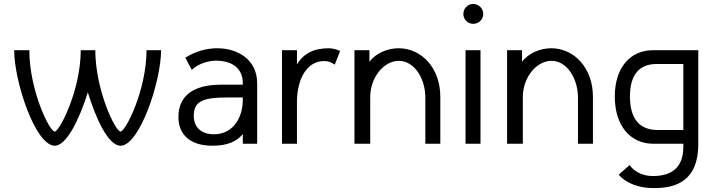

<svg xmlns="http://www.w3.org/2000/svg" viewBox="-20 -730 3632 975"><path d="M390 -475C390 -272 282 -62 258 -62C231 -62 129 -273 129 -475H52C52 -317 159 9 258 10C318 10 383 -124 426 -261C468 -124 531 10 592 10C689 10 798 -317 798 -475H724C724 -274 618 -62 592 -62C566 -62 464 -273 464 -475Z M1286 -306C1286 -432 1182 -485 1083 -485C1032 -485 975 -471 921 -437L954 -375C990 -410 1042 -421 1075 -422C1163 -422 1213 -380 1213 -308V-300H1103C961 -300 886 -243 886 -136C886 -42 951 10 1058 10C1135 10 1181 -11 1213 -49V0H1286ZM1213 -235V-225C1213 -120 1154 -48 1067 -48C1002 -48 964 -84 964 -141C964 -213 1004 -235 1134 -235Z M1707 -471C1688 -481 1661 -485 1651 -485C1573 -485 1522 -459 1488 -403V-475H1412V0H1488V-218C1490 -325 1535 -420 1627 -420C1649 -420 1662 -413 1680 -402Z M2140 0H2216V-238C2216 -387 2119 -485 2004 -485C1948 -485 1888 -460 1856 -416V-475H1780V0H1860V-237C1860 -336 1928 -421 2006 -421C2083 -421 2139 -333 2140 -237Z M2383 -710C2355 -710 2333 -687 2333 -659C2333 -631 2355 -609 2383 -609C2411 -609 2434 -631 2434 -659C2434 -687 2411 -710 2383 -710ZM2344 -475V0H2420V-475Z M2915 0H2991V-238C2991 -387 2894 -485 2779 -485C2723 -485 2663 -460 2631 -416V-475H2555V0H2635V-237C2635 -336 2703 -421 2781 -421C2858 -421 2914 -333 2915 -237Z M3450 0V16C3450 118 3394 164 3295 164C3244 164 3201 142 3177 108L3122 157C3161 203 3230 225 3294 225H3306C3457 225 3526 149 3526 0V-475H3296C3179 -475 3102 -385 3102 -240C3102 -91 3181 0 3298 0ZM3179 -240C3179 -355 3230 -405 3314 -405H3450V-70H3314C3230 -72 3179 -124 3179 -240Z"/></svg>

Font: Mint Spirit
Style: Regular
Weight: 400
Designer: HARENDAL Hirwen
Foundry: Arkandis Digital Foundry.
Version: Version 1.004;FFEdit